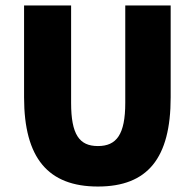

<svg xmlns="http://www.w3.org/2000/svg" viewBox="-20 -670 712 702"><path d="M338 12C520 12 604 -92 604 -314V-650H438V-294C438 -178 406 -136 338 -136C270 -136 240 -178 240 -294V-650H68V-314C68 -92 156 12 338 12Z"/></svg>

Font: Source Sans Pro Black
Style: Regular
Weight: 900
Designer: Paul D. Hunt
Foundry: Adobe Systems Incorporated
Version: Version 3.006;hotconv 1.0.111;makeotfexe 2.5.65597